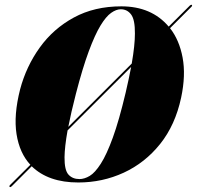

<svg xmlns="http://www.w3.org/2000/svg" viewBox="-20 -738 807 787"><path d="M20 28.5Q16.5 25 21.5 20L104.5 -62.5Q60 -110.5 47.8 -188.2Q35.5 -266 62.5 -372Q87.5 -466 143 -543.2Q198.5 -620.5 282.8 -666.2Q367 -712 477.5 -712Q601 -712 671.5 -629L758.5 -715.5Q763 -719.5 766 -718Q769.5 -715 764.5 -710L677 -622.5Q715 -574 728.5 -502Q742 -430 722.5 -338Q698.5 -225.5 636.5 -148Q574.5 -70.5 487.2 -30.2Q400 10 301 10Q178 10 110 -56.5L28 25.5Q23.5 30 20 28.5ZM291 -353Q271 -275.5 260 -218L520 -477.5Q533 -552.5 533 -600.5Q533.5 -657 517.5 -678.5Q501.5 -700 475 -700Q456.5 -700 435.5 -685.2Q414.5 -670.5 391.8 -633Q369 -595.5 343.8 -527.5Q318.5 -459.5 291 -353ZM305.5 -4Q326 -4 347.8 -17Q369.5 -30 393.2 -67Q417 -104 442.5 -174Q468 -244 495 -358Q508.5 -416 517.5 -463.5L257 -203.5Q245 -136 244.5 -93.5Q244 -40.5 260.8 -22.2Q277.5 -4 305.5 -4Z"/></svg>

Font: Fraunces 144pt Black
Style: Italic
Weight: 900
Italic angle: -16°
Version: Version 1.000;[0bf87f6ff]